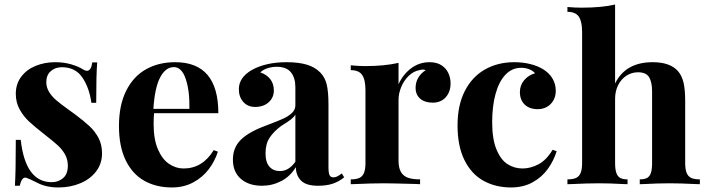

<svg xmlns="http://www.w3.org/2000/svg" viewBox="-20 -802 3081 836"><path d="M340.3 -500.5Q351.1 -493.7 358.4 -493.7Q377 -493.7 381.8 -530.3H403.3Q398.9 -481.4 398.9 -354.5H377.9Q368.7 -420.4 338.4 -464.8Q308.1 -509.3 249.5 -509.3Q219.7 -509.3 200.7 -491.9Q181.6 -474.6 181.6 -444.8Q181.6 -420.9 194.1 -401.1Q206.5 -381.3 225.1 -365.5Q243.7 -349.6 276.9 -325.7Q286.1 -319.3 304.7 -305.7Q345.2 -275.4 369.6 -252.7Q394 -230 409.2 -200.9Q424.3 -171.9 424.3 -134.3Q424.3 -89.8 398.9 -56.2Q373.5 -22.5 330.1 -4.2Q286.6 14.2 234.9 14.2Q179.7 14.2 141.1 -6.8Q108.4 -23.4 94.7 -27.8Q91.8 -28.8 90.3 -28.8Q74.2 -28.8 65.9 6.8H44.9Q48.8 -50.3 48.8 -192.9H70.3Q90.8 -8.8 205.1 -8.8Q234.4 -8.8 254.9 -26.6Q275.4 -44.4 275.4 -80.1Q275.4 -107.9 262.9 -129.9Q250.5 -151.9 231.2 -169.4Q211.9 -187 174.3 -216.3Q129.9 -251 106 -273.4Q82 -295.9 65.4 -325.9Q48.8 -356 48.8 -393.6Q48.8 -436.5 72.3 -467.8Q95.7 -499 135 -515.1Q174.3 -531.2 220.7 -531.2Q258.8 -531.2 290.5 -521.7Q322.3 -512.2 340.3 -500.5Z M910.6 -148.4 928.7 -141.6Q916 -101.1 889.4 -65.7Q862.8 -30.3 821.8 -8.1Q780.8 14.2 728.5 14.2Q659.7 14.2 607.9 -15.1Q556.2 -44.4 527.1 -104.5Q498 -164.6 498 -253.4Q498 -343.8 529.1 -406.2Q560.1 -468.8 615.2 -500Q670.4 -531.2 742.7 -531.2Q930.7 -531.2 930.7 -309.1H650.9Q648.9 -289.6 648.9 -261.7Q648.9 -195.8 667.5 -152.3Q686 -108.9 715.8 -88.6Q745.6 -68.4 779.3 -68.4Q861.8 -68.4 910.6 -148.4ZM647.9 -328.1H804.7Q806.2 -406.2 788.8 -458Q771.5 -509.8 736.8 -509.8Q701.2 -509.8 677.5 -465.3Q653.8 -420.9 647.9 -328.1Z M1374.5 -486.3Q1395.5 -464.8 1402.8 -433.3Q1410.2 -401.9 1410.2 -346.2V-74.2Q1410.2 -49.8 1414.8 -39.8Q1419.4 -29.8 1431.6 -29.8Q1440.9 -29.8 1449.2 -34.2Q1457.5 -38.6 1468.3 -46.9L1478.5 -29.8Q1455.1 -10.7 1428.2 -2Q1401.4 6.8 1364.3 6.8Q1313 6.8 1290.8 -15.6Q1268.6 -38.1 1268.1 -74.2Q1243.7 -33.7 1204.3 -13.4Q1165 6.8 1120.6 6.8Q1063.5 6.8 1028.8 -23.2Q994.1 -53.2 994.1 -106.9Q994.1 -159.2 1028.3 -193.1Q1062.5 -227.1 1134.8 -253.9Q1142.1 -256.3 1147 -258.8Q1190.4 -274.9 1213.6 -285.6Q1236.8 -296.4 1251.5 -310.5Q1266.1 -324.7 1266.1 -343.8V-421.9Q1266.1 -463.4 1246.6 -487.3Q1227.1 -511.2 1184.6 -511.2Q1165 -511.2 1145.5 -505.1Q1126 -499 1113.3 -486.8Q1141.1 -477.5 1156.7 -457.5Q1172.4 -437.5 1172.4 -408.2Q1172.4 -377 1149.9 -356.7Q1127.4 -336.4 1090.8 -336.4Q1058.6 -336.4 1039.3 -358.2Q1020 -379.9 1020 -413.6Q1020 -464.4 1076.2 -497.1Q1137.2 -531.2 1228 -531.2Q1278.8 -531.2 1314.9 -520.8Q1351.1 -510.3 1374.5 -486.3ZM1204.1 -253.4Q1172.4 -230 1154.3 -202.9Q1136.2 -175.8 1136.2 -134.8Q1136.2 -95.2 1153.3 -76.2Q1170.4 -57.1 1198.7 -57.1Q1237.3 -57.1 1266.1 -97.7V-302.7Q1259.8 -292 1245.8 -281.2Q1231.9 -270.5 1204.1 -253.4Z M1941.9 -439Q1941.9 -401.9 1920.7 -378.4Q1899.4 -355 1864.3 -355Q1829.6 -355 1809.6 -372.3Q1789.6 -389.6 1789.6 -419.4Q1789.6 -467.3 1833.5 -496.6Q1827.1 -499 1820.3 -499Q1814.5 -499 1806.2 -496.6Q1780.8 -492.2 1759.8 -471.9Q1738.8 -451.7 1727.1 -423.3Q1715.3 -395 1715.3 -367.7V-103Q1715.3 -71.3 1725.6 -53.5Q1735.8 -35.6 1755.9 -28.3Q1775.9 -21 1809.1 -21V0Q1803.7 0 1787.1 -1Q1683.1 -3.9 1650.4 -3.9Q1598.6 -3.9 1525.9 -0.5L1507.3 0V-21Q1531.2 -21 1544.9 -27.3Q1558.6 -33.7 1564.9 -49.3Q1571.3 -64.9 1571.3 -92.8V-408.2Q1571.3 -454.6 1556.9 -475.6Q1542.5 -496.6 1507.3 -496.6V-517.6Q1543.9 -514.2 1569.3 -514.2Q1654.3 -514.2 1715.3 -528.3V-435.1Q1734.4 -477.5 1769.8 -504.4Q1805.2 -531.2 1850.6 -531.2Q1881.3 -531.2 1901.9 -518.1Q1922.4 -504.9 1932.1 -483.9Q1941.9 -462.9 1941.9 -439Z M2344.7 -500.5Q2370.6 -484.9 2385.3 -460.7Q2399.9 -436.5 2399.9 -407.2Q2399.9 -371.6 2377.7 -349.1Q2355.5 -326.7 2320.8 -326.7Q2285.2 -326.7 2264.4 -346.9Q2243.7 -367.2 2243.7 -400.9Q2243.7 -431.2 2262.5 -453.1Q2281.2 -475.1 2309.6 -482.9Q2301.8 -493.2 2285.4 -500Q2269 -506.8 2249.5 -506.8Q2209 -506.8 2180.4 -476.3Q2151.9 -445.8 2137.5 -392.3Q2123 -338.9 2123 -270Q2123 -196.8 2141.6 -151.6Q2160.2 -106.4 2189.7 -87.4Q2219.2 -68.4 2255.4 -68.4Q2289.6 -68.4 2324.2 -86.4Q2358.9 -104.5 2386.2 -149.9L2403.8 -143.6Q2391.1 -102.5 2365.7 -66.9Q2340.3 -31.2 2299.6 -8.5Q2258.8 14.2 2205.1 14.2Q2137.7 14.2 2085.2 -14.9Q2032.7 -43.9 2002.4 -104.7Q1972.2 -165.5 1972.2 -255.9Q1972.2 -343.8 2003.9 -405.8Q2035.6 -467.8 2091.6 -499.5Q2147.5 -531.2 2219.2 -531.2Q2256.8 -531.2 2289.6 -522.9Q2322.3 -514.6 2344.7 -500.5Z M2821.8 -531.2Q2897.9 -531.2 2932.1 -492.2Q2948.7 -473.1 2956.1 -442.9Q2963.4 -412.6 2963.4 -362.3V-92.8Q2963.4 -64.9 2969.7 -49.3Q2976.1 -33.7 2989.7 -27.3Q3003.4 -21 3027.3 -21V0L3010.3 -0.5Q2941.9 -3.9 2895.5 -3.9Q2846.7 -3.9 2781.7 -0.5L2765.6 0V-21Q2786.1 -21 2797.6 -27.3Q2809.1 -33.7 2814.2 -49.3Q2819.3 -64.9 2819.3 -92.8V-403.8Q2819.3 -444.8 2806.2 -466.1Q2793 -487.3 2757.8 -487.3Q2730.5 -487.3 2707.5 -472.4Q2684.6 -457.5 2671.4 -431.2Q2658.2 -404.8 2658.2 -371.6V-92.8Q2658.2 -64.9 2663.6 -49.3Q2668.9 -33.7 2680.4 -27.3Q2691.9 -21 2712.4 -21V0L2696.8 -0.5Q2634.3 -3.9 2588.4 -3.9Q2539.1 -3.9 2468.3 -0.5L2450.7 0V-21Q2474.6 -21 2488.3 -27.3Q2502 -33.7 2508.3 -49.3Q2514.6 -64.9 2514.6 -92.8V-662.6Q2514.6 -708.5 2500.2 -729.5Q2485.8 -750.5 2450.7 -750.5V-771.5Q2482.4 -768.6 2512.2 -768.6Q2600.1 -768.6 2658.2 -782.2V-438.5Q2703.6 -531.2 2821.8 -531.2Z"/></svg>

Font: TypoPRO Playfair Display
Style: Bold
Weight: 700
Designer: Claus Eggers Sørensen
Foundry: Claus Eggers Sørensen
Version: Version 1.004;PS 001.004;hotconv 1.0.70;makeotf.lib2.5.58329